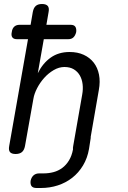

<svg xmlns="http://www.w3.org/2000/svg" viewBox="-20 -760 640 960"><path d="M65 -564Q48 -564 41.5 -573.5Q35 -583 39 -600Q41 -617 51 -626.5Q61 -636 78 -636H133L144 -700Q148 -721 159 -730.5Q170 -740 190 -740Q210 -740 218.5 -730.5Q227 -721 223 -700L212 -636H333Q350 -636 356.5 -626.5Q363 -617 361 -600Q357 -583 347.5 -573.5Q338 -564 321 -564H199L169 -394Q194 -444 233.5 -472Q273 -500 328 -500Q368 -500 398.5 -486Q429 -472 448.5 -447Q468 -422 475 -387Q482 -352 474 -309L433 -73H434L425 -15Q417 31 395 67.5Q373 104 341 129Q309 154 269 167Q229 180 184 180H163Q145 180 138 171Q131 162 133 144Q137 126 148 116.5Q159 107 176 107H197Q224 107 248 100.5Q272 94 291.5 79.5Q311 65 325 42Q339 19 345 -13Q344 -20 346 -30L391 -287Q396 -314 393 -339Q390 -364 379 -383Q368 -402 349 -413.5Q330 -425 302 -425Q275 -425 248.5 -409.5Q222 -394 201 -370.5Q180 -347 165.5 -319Q151 -291 147 -266L105 -30Q101 -9 89.5 0.5Q78 10 58 10Q38 10 30 0.5Q22 -9 26 -30L120 -564Z"/></svg>

Font: Maple Mono NL Light
Style: Italic
Weight: 300
Italic angle: -10°
Monospace: yes
Designer: subframe7536
Version: Version 7.000